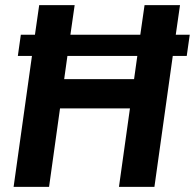

<svg xmlns="http://www.w3.org/2000/svg" viewBox="-20 -731 762 751"><path d="M722.2 -595.2 710.4 -512.2H655.8L584 0H445.3L488.3 -307.1H214.8L171.9 0H33.2L105 -512.2H49.8L61.5 -595.2H116.7L133.3 -710.9H272L255.4 -595.2H528.8L545.4 -710.9H684.1L667.5 -595.2ZM504.4 -421.4 517.1 -512.2H243.7L231 -421.4Z"/></svg>

Font: Robert Sans ExtraBold
Style: Italic
Weight: 800
Italic angle: -8°
Designer: Christian Robertson (extended by Adam Twardoch)
Foundry: Google
Version: Version 12.135;April 2, 2019;FontCreator 11.5.0.2425 64-bit;